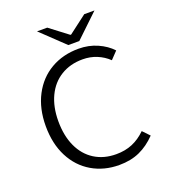

<svg xmlns="http://www.w3.org/2000/svg" viewBox="-164 -1036 1023 1165"><g transform="rotate(-20 347.0 -453.5)"><path d="M65 -361Q65 -474 109.5 -559Q154 -644 232.5 -689.5Q311 -735 412 -735Q477 -735 532.5 -710.5Q588 -686 624 -647L579 -600Q547 -631 504.5 -648.5Q462 -666 413 -666Q333 -666 272.5 -629Q212 -592 179.5 -523.5Q147 -455 147 -363Q147 -269 179 -199.5Q211 -130 270.5 -92.5Q330 -55 410 -55Q468 -55 514.5 -74.5Q561 -94 602 -134L644 -90Q595 -39 537.5 -13Q480 13 405 13Q307 13 229.5 -32.5Q152 -78 108.5 -162.5Q65 -247 65 -361ZM212 -920H278L395 -831H400L517 -920H583L433 -777H362Z"/></g></svg>

Font: Nebula Sans Book
Style: Regular
Weight: 400
Designer: Paul D. Hunt for Adobe (as Source Sans)
Foundry: Nebula Entertainment & Broadcasting LLC
Version: Version 1.010